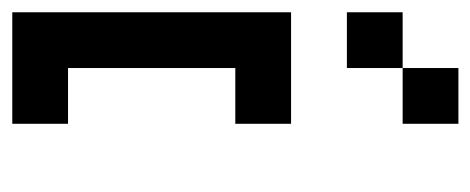

<svg xmlns="http://www.w3.org/2000/svg" viewBox="-247 -520 767 313"><g transform="rotate(90 136.5 -363.5)"><path d="M90.9 -454.5H181.8V-363.6H90.9ZM0 -454.5H90.9V-363.6H0ZM0 -363.6H90.9V-272.7H0ZM0 -272.7H90.9V-181.8H0ZM0 -181.8H90.9V-90.9H0ZM0 -90.9H90.9V0H0ZM90.9 -90.9H181.8V0H90.9ZM0 -636.4H90.9V-545.5H0ZM90.9 -727.3H181.8V-636.4H90.9Z"/></g></svg>

Font: Micro 5
Style: Regular
Weight: 400
Designer: Sarah Cadigan-Fried
Version: Version 1.000; ttfautohint (v1.8.4.7-5d5b)